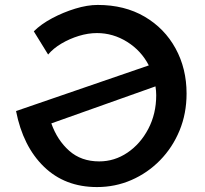

<svg xmlns="http://www.w3.org/2000/svg" viewBox="-20 -756 831 778"><path d="M376 -736Q485 -736 566 -688.5Q647 -641 691.5 -559.5Q736 -478 736 -377Q736 -296 707.5 -227Q679 -158 628.5 -106.5Q578 -55 512.5 -26.5Q447 2 373 2Q243 2 158 -80.5Q73 -163 45 -306L583 -491Q552 -551 495 -586.5Q438 -622 373 -622Q337 -622 299.5 -610.5Q262 -599 229 -579.5Q196 -560 175 -535L117 -629Q146 -658 191 -682Q236 -706 285 -721Q334 -736 376 -736ZM613 -370Q613 -388 610 -406L188 -256Q212 -188 260.5 -145Q309 -102 382 -102Q444 -102 496.5 -137.5Q549 -173 581 -234Q613 -295 613 -370Z"/></svg>

Font: Synthetic SemiBold
Style: Regular
Weight: 600
Designer: Santiago Orozco
Foundry: Typemade
Version: Version 2.000; ttfautohint (v1.8.4.7-5d5b)